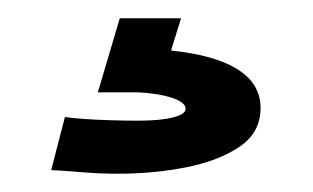

<svg xmlns="http://www.w3.org/2000/svg" viewBox="-20 -20 342 210"><path d="M109 170Q89 170 71.5 168.5Q54 167 36 166L51 108Q57 109 70.5 110Q84 111 100.5 111.5Q117 112 131 112Q155 112 169 108.5Q183 105 183 99Q183 90 159 84.5Q135 79 87 81L108 33Q186 32 225.5 48.5Q265 65 265 98Q265 125 242 140.5Q219 156 183.5 163Q148 170 109 170ZM178 0 153 81H87L111 0Z"/></svg>

Font: Truculenta ExtraBold
Style: Regular
Weight: 800
Version: Version 1.002